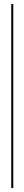

<svg xmlns="http://www.w3.org/2000/svg" viewBox="-20 -770 121 954"><path d="M36 164.5V-750H46V164.5Z"/></svg>

Font: Imbue 100pt ExtraBold
Style: Regular
Weight: 800
Designer: Tyler Finck
Foundry: Etcetera Type Company
Version: Version 1.102; ttfautohint (v1.8.3)